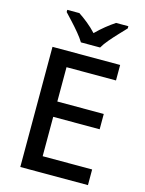

<svg xmlns="http://www.w3.org/2000/svg" viewBox="-137 -1022 831 1102"><g transform="rotate(15 278.5 -470.5)"><path d="M497 0H95V-714H497V-622H203V-418H479V-327H203V-93H497ZM246 -781Q232 -804 210 -830.5Q188 -857 164 -883Q140 -909 122 -928V-941H194Q220 -924 248.5 -901Q277 -878 302 -851Q329 -878 357.5 -901Q386 -924 412 -941H485V-928Q467 -909 442.5 -883Q418 -857 395.5 -830.5Q373 -804 360 -781Z"/></g></svg>

Font: Noto Sans Tangsa Medium
Style: Regular
Weight: 500
Version: Version 1.504